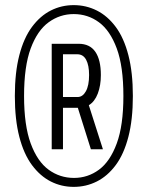

<svg xmlns="http://www.w3.org/2000/svg" viewBox="-20 -718 577 750"><path d="M268 12Q220 12 178.5 -9Q137 -30 105 -73Q73 -116 55.5 -183.5Q38 -251 38 -343Q38 -435 55.5 -502.5Q73 -570 105 -613Q137 -656 178.5 -677Q220 -698 268 -698Q316 -698 358 -677Q400 -656 432 -613Q464 -570 481.5 -502.5Q499 -435 499 -343Q499 -251 481.5 -183.5Q464 -116 432 -73Q400 -30 358 -9Q316 12 268 12ZM269 -23Q323 -23 366.5 -55Q410 -87 436 -157.5Q462 -228 462 -343Q462 -459 436 -529Q410 -599 366.5 -631Q323 -663 268 -663Q214 -663 170 -631Q126 -599 100 -529Q74 -459 74 -343Q74 -228 100 -157.5Q126 -87 170 -55Q214 -23 269 -23ZM182 -135V-547H287Q331 -547 352.5 -515.5Q374 -484 374 -425Q374 -384 362 -352.5Q350 -321 327 -307L382 -135H335L284 -297H226V-135ZM226 -339H283Q303 -339 315.5 -361.5Q328 -384 328 -425Q328 -463 316.5 -484.5Q305 -506 282 -506H226Z"/></svg>

Font: Archivo ExtraCondensed ExtraLight
Style: Regular
Weight: 250
Width: 2
Designer: Hector Gatti
Foundry: Omnibus-Type
Version: Version 2.001